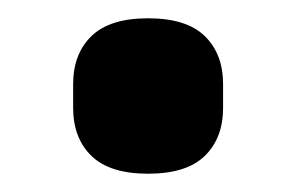

<svg xmlns="http://www.w3.org/2000/svg" viewBox="-20 -180 324 210"><path d="M142 10Q100 10 80 -9.5Q60 -29 60 -62V-88Q60 -121 80 -140.5Q100 -160 142 -160Q184 -160 204 -140.5Q224 -121 224 -88V-62Q224 -29 204 -9.5Q184 10 142 10Z"/></svg>

Font: IBM Plex Sans Condensed
Style: Bold
Weight: 700
Width: 3
Designer: Mike Abbink, Paul van der Laan, Pieter van Rosmalen
Foundry: Bold Monday
Version: Version 3.201